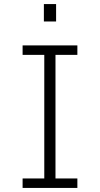

<svg xmlns="http://www.w3.org/2000/svg" viewBox="-20 -923 490 943"><path d="M91 0V-46.5H197.5V-653.5H91V-700H360V-653.5H252.5V-46.5H360V0ZM195.5 -903H255.5V-817.5H195.5Z"/></svg>

Font: Trispace Condensed ExtraLight
Style: Regular
Weight: 200
Width: 3
Designer: Tyler Finck
Foundry: Etcetera Type Company
Version: Version 1.210; ttfautohint (v1.8.3)